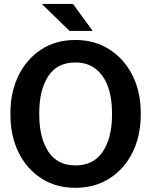

<svg xmlns="http://www.w3.org/2000/svg" viewBox="-20 -919 746 950"><path d="M353 10.3Q256.8 10.3 184.6 -36.4Q112.3 -83 72 -164.6Q31.7 -246.1 31.7 -350.1V-360.8Q31.7 -464.4 72 -545.9Q112.3 -627.4 184.3 -674.3Q256.3 -721.2 352.5 -721.2Q448.7 -721.2 521.7 -674.3Q594.7 -627.4 635.5 -545.9Q676.3 -464.4 676.3 -360.8V-350.1Q676.3 -246.1 635.7 -164.6Q595.2 -83 522.2 -36.4Q449.2 10.3 353 10.3ZM353 -100.6Q443.4 -100.6 488.8 -169.2Q534.2 -237.8 534.2 -350.1V-361.8Q534.2 -435.5 513.7 -491.5Q493.2 -547.4 452.9 -578.6Q412.6 -609.9 352.5 -609.9Q262.7 -609.9 218.5 -541.5Q174.3 -473.1 174.3 -361.8V-350.1Q174.3 -237.8 219 -169.2Q263.7 -100.6 353 -100.6ZM438.5 -766.1H324.2L189.5 -896.5L190.4 -899.4H341.3Z"/></svg>

Font: Roboto Slab
Style: Bold
Weight: 700
Designer: Google
Version: Version 2.000; ttfautohint (v1.8.1.43-b0c9)